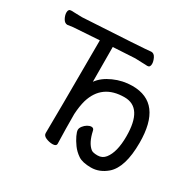

<svg xmlns="http://www.w3.org/2000/svg" viewBox="-160 -890 1103 1087"><g transform="rotate(30 392.0 -346.5)"><path d="M562 23Q506 23 478 4Q450 -15 431.5 -40.5Q413 -66 402 -89.5Q391 -113 391 -125Q391 -137 401 -150Q411 -163 424.5 -171Q438 -179 450 -179Q465 -179 468 -163Q483 -93 517 -65Q528 -55 560 -55Q591 -55 610 -79Q648 -127 648 -230Q648 -417 529 -417Q383 -417 343 -284Q332 -245 329 -192Q329 -96 332 0Q332 17 307 17Q286 17 264.5 8Q243 -1 243 -18Q245 -107 246 -626Q97 -617 78 -615Q55 -611 43 -610Q25 -610 14 -630Q3 -650 3 -669Q3 -691 22 -691L93 -689Q494 -711 531 -716Q549 -716 559 -695.5Q569 -675 569 -658Q569 -635 551 -635L471 -638L328 -630L329 -403Q357 -443 415 -469Q473 -495 536 -495Q731 -495 731 -236Q731 -75 664 -17Q617 23 562 23Z"/></g></svg>

Font: ToneOZ-Pinyin-WenKai-Medium
Style: Medium
Weight: 700
Designer: Fontworks Inc.
Foundry: ToneOZ
Version: Version 0.240331